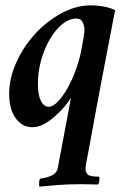

<svg xmlns="http://www.w3.org/2000/svg" viewBox="-20 -467 485 714"><path d="M293 -344Q294 -346 294 -349.5Q294 -353 294 -356Q294 -370 287.5 -384Q281 -398 264 -398Q237 -398 211 -376.5Q185 -355 165 -320.5Q145 -286 133 -243Q121 -200 121 -156Q121 -114 132 -92Q143 -70 162 -70Q177 -70 195.5 -89.5Q214 -109 231 -139Q248 -169 261.5 -206Q275 -243 282 -278Q285 -295 288 -311Q291 -327 293 -344ZM344 219Q339 219 330 219Q321 219 311 218.5Q301 218 292.5 218Q284 218 279 218Q235 218 195 221Q155 224 127 227Q126 226 125.5 221.5Q125 217 125.5 211.5Q126 206 127 201.5Q128 197 130 197Q152 195 171.5 186Q191 177 195 157L244 -103Q236 -90 220.5 -71.5Q205 -53 185.5 -35.5Q166 -18 144 -6Q122 6 100 6Q78 6 61.5 -5Q45 -16 34.5 -33Q24 -50 19 -72Q14 -94 14 -116Q14 -176 41 -235.5Q68 -295 111.5 -342Q155 -389 209 -418Q263 -447 317 -447Q343 -447 367 -442.5Q391 -438 408 -429L350 -127Q350 -127 348 -115Q346 -103 342 -84Q338 -65 334 -40.5Q330 -16 325 9Q314 68 300 143Q299 149 298.5 154Q298 159 298 162Q298 173 306 181.5Q314 190 347 190Q349 190 349.5 194Q350 198 349.5 203.5Q349 209 347.5 213.5Q346 218 344 219Z"/></svg>

Font: Vermiglione SemiBold
Style: Italic
Weight: 600
Italic angle: -11°
Version: Version 1.000